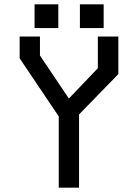

<svg xmlns="http://www.w3.org/2000/svg" viewBox="-20 -869 640 889"><path d="M433 -700H528V-526L346 -339V0H252V-330L71 -599V-700H165V-612L298 -414H300L433 -553ZM140 -739V-849H250V-739ZM350 -739V-849H460V-739Z"/></svg>

Font: Kode Mono Medium
Style: Regular
Weight: 500
Monospace: yes
Designer: Isa Ozler
Foundry: Kadena LLC
Version: Version 1.206;gftools[0.9.28]